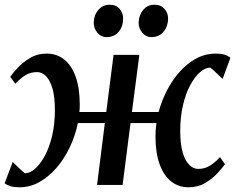

<svg xmlns="http://www.w3.org/2000/svg" viewBox="-28 -785 998 815"><path d="M55.5 10Q32.5 10 17.2 5.5Q2 1 -8.5 -7L26 -97.5Q29 -94.5 36 -87.8Q43 -81 51.2 -73Q59.5 -65 66.8 -58.5Q74 -52 78 -49.5Q99 -49.5 121 -68.8Q143 -88 162.2 -123.5Q181.5 -159 193.2 -208.5Q205 -258 205 -318Q205 -373.5 194.8 -409Q184.5 -444.5 167.2 -461.8Q150 -479 129 -479Q102.5 -479 81.2 -466.5Q60 -454 37 -429.5L15.5 -459Q25 -473 46.2 -496.2Q67.5 -519.5 99 -538.5Q130.5 -557.5 170.5 -557.5Q213 -557.5 244.5 -532.5Q276 -507.5 293.2 -459.2Q310.5 -411 310.5 -341.5Q310.5 -333.5 310.2 -325.2Q310 -317 309 -309.5H423L454 -552H563.5L532 -309.5H645.5Q663 -376 698.8 -432.5Q734.5 -489 783 -523.2Q831.5 -557.5 887 -557.5Q909.5 -557.5 924.8 -553Q940 -548.5 950 -539.5L917 -450Q913.5 -453 906.5 -459.8Q899.5 -466.5 891.2 -474.5Q883 -482.5 875.8 -489Q868.5 -495.5 864.5 -498Q843.5 -498 821.2 -478.8Q799 -459.5 779.8 -424Q760.5 -388.5 748.8 -339Q737 -289.5 737 -229Q737 -174.5 747.2 -138.8Q757.5 -103 775 -85.5Q792.5 -68 813.5 -68Q840 -68 861.5 -80.8Q883 -93.5 906 -118L927 -88Q917.5 -74.5 896.2 -51Q875 -27.5 843.8 -8.8Q812.5 10 772.5 10Q729.5 10 698 -15.2Q666.5 -40.5 649.2 -88.8Q632 -137 632 -205.5Q632 -219.5 633 -233.8Q634 -248 636 -262.5H526L492.5 0H384L417 -262.5H302.5Q291.5 -208.5 268 -159.5Q244.5 -110.5 211.8 -72.5Q179 -34.5 139.2 -12.2Q99.5 10 55.5 10ZM423.5 -627.5Q401 -627.5 385.2 -646.2Q369.5 -665 370 -689.5Q370.5 -721 389.5 -743Q408.5 -765 438 -765Q465 -765 480 -747Q495 -729 494.5 -705.5Q494.5 -673 475.8 -650.2Q457 -627.5 423.5 -627.5ZM614 -627.5Q591.5 -627.5 575.8 -646.2Q560 -665 560.5 -689.5Q561.5 -721 579.8 -743Q598 -765 628 -765Q655 -765 670.5 -747Q686 -729 685.5 -705.5Q685 -673 666.2 -650.2Q647.5 -627.5 614 -627.5Z"/></svg>

Font: Merriweather 24pt Medium
Style: Italic
Weight: 500
Italic angle: -7.8°
Version: Version 2.101